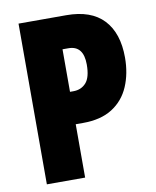

<svg xmlns="http://www.w3.org/2000/svg" viewBox="-81 -870 682 840"><g transform="rotate(-10 260.0 -450.0)"><path d="M271 -807Q381 -807 436.5 -748Q492 -689 492 -580Q492 -509 467.5 -452Q443 -395 392 -362.5Q341 -330 262 -330H229V-93H59V-807ZM255 -663H229V-474H244Q279 -474 300.5 -498Q322 -522 322 -579Q322 -663 255 -663Z"/></g></svg>

Font: Noto Sans Kannada UI ExtraCondensed Black
Style: Regular
Weight: 900
Width: 2
Designer: Jelle Bosma - Monotype Design Team
Foundry: Monotype Imaging Inc.
Version: Version 2.005; ttfautohint (v1.8.4.7-5d5b)